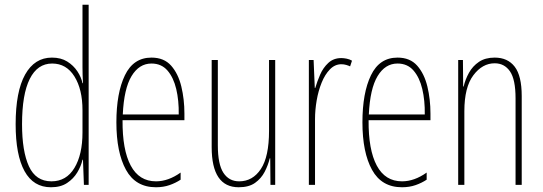

<svg xmlns="http://www.w3.org/2000/svg" viewBox="-20 -780 2290 810"><path d="M195 10Q121 10 83.5 -58Q46 -126 46 -256Q46 -394 86 -465.5Q126 -537 199 -537Q237 -537 263.5 -520.5Q290 -504 306.5 -479Q323 -454 328 -429H330Q329 -448 328.5 -464.5Q328 -481 328 -497V-760H354V0H334L330 -106H328Q322 -79 306 -52.5Q290 -26 263 -8Q236 10 195 10ZM197 -15Q260 -15 294 -71.5Q328 -128 328 -221V-315Q328 -403 294 -457.5Q260 -512 200 -512Q138 -512 105.5 -447Q73 -382 73 -256Q73 -142 102 -78.5Q131 -15 197 -15Z M619 -537Q672 -537 702 -503Q732 -469 745 -415Q758 -361 758 -301V-273H497Q496 -148 531.5 -81.5Q567 -15 638 -15Q690 -15 742 -52V-22Q721 -8 695 1Q669 10 638 10Q552 10 511.5 -63.5Q471 -137 471 -264Q471 -388 507 -462.5Q543 -537 619 -537ZM619 -512Q567 -512 535 -459Q503 -406 498 -297H734Q735 -356 723.5 -404.5Q712 -453 686.5 -482.5Q661 -512 619 -512Z M1141 -527V0H1121L1120 -112H1118Q1111 -83 1096.5 -55Q1082 -27 1056 -8.5Q1030 10 987 10Q873 10 873 -159V-527H899V-167Q899 -87 922.5 -51Q946 -15 989 -15Q1046 -15 1080.5 -67Q1115 -119 1115 -228V-527Z M1420 -535Q1430 -535 1442.5 -532.5Q1455 -530 1465 -524L1457 -500Q1451 -503 1441 -506Q1431 -509 1420 -509Q1393 -509 1372 -487.5Q1351 -466 1337 -431.5Q1323 -397 1316 -356.5Q1309 -316 1309 -277V0H1283V-527H1303L1308 -409H1310Q1318 -436 1330.5 -465Q1343 -494 1365 -514.5Q1387 -535 1420 -535Z M1657 -537Q1710 -537 1740 -503Q1770 -469 1783 -415Q1796 -361 1796 -301V-273H1535Q1534 -148 1569.5 -81.5Q1605 -15 1676 -15Q1728 -15 1780 -52V-22Q1759 -8 1733 1Q1707 10 1676 10Q1590 10 1549.5 -63.5Q1509 -137 1509 -264Q1509 -388 1545 -462.5Q1581 -537 1657 -537ZM1657 -512Q1605 -512 1573 -459Q1541 -406 1536 -297H1772Q1773 -356 1761.5 -404.5Q1750 -453 1724.5 -482.5Q1699 -512 1657 -512Z M2067 -537Q2122 -537 2151.5 -498.5Q2181 -460 2181 -375V0H2155V-365Q2155 -445 2131.5 -479Q2108 -513 2067 -513Q2015 -513 1977 -462.5Q1939 -412 1939 -311V0H1913V-527H1933L1934 -415H1936Q1943 -445 1958.5 -473Q1974 -501 2000.5 -519Q2027 -537 2067 -537Z"/></svg>

Font: Noto Sans Gujarati ExtraCondensed Thin
Style: Regular
Weight: 100
Width: 2
Designer: Jelle Bosma - Monotype Design Team, Universal Thirst
Foundry: Monotype Imaging Inc.
Version: Version 2.106; ttfautohint (v1.8.4.7-5d5b)